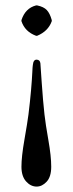

<svg xmlns="http://www.w3.org/2000/svg" viewBox="-20 -459 268 708"><path d="M115.2 229Q93.3 229 76.2 210Q59.1 190.9 59.1 155.8Q59.1 118.7 70.1 55.9Q81.1 -6.8 85 -37.1Q90.8 -84 94.5 -126.5Q98.1 -168.9 99.1 -191.9Q100.1 -214.8 101.1 -219.2Q103 -239.3 115 -239Q127 -238.8 128.9 -226.1L133.8 -154.8Q138.7 -84 144 -37.1Q147.9 -2 158.4 57.6Q168.9 117.2 168.9 155.8Q168.9 192.9 152.1 210.9Q135.3 229 115.2 229ZM170.9 -384.8V-380.9Q157.7 -343.8 117.2 -327.1H112.8Q71.8 -342.3 59.1 -380.9V-384.8Q73.2 -428.7 112.8 -439H117.2Q141.1 -434.1 152.6 -421.9Q164.1 -409.7 170.9 -384.8Z"/></svg>

Font: Biolilbert
Style: Regular
Weight: 400
Designer: Philipp H. Poll
Foundry: Philipp H. Poll
Version: Version 1.1.0